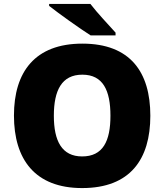

<svg xmlns="http://www.w3.org/2000/svg" viewBox="-20 -947 837 977"><path d="M440 -927H230V-917C278 -879 387 -801 441 -767H568V-781C535 -818 474 -882 440 -927ZM745 -358C745 -580 643 -725 399 -725C158 -725 51 -581 51 -359C51 -136 158 10 398 10C643 10 745 -137 745 -358ZM254 -358C254 -487 294 -567 399 -567C504 -567 542 -487 542 -358C542 -229 504 -151 398 -151C295 -151 254 -229 254 -358Z"/></svg>

Font: Noto Sans Canadian Aboriginal Black
Style: Regular
Weight: 900
Designer: Monotype Design Team, Typotheque's Kevin King
Foundry: Monotype Imaging Inc.
Version: Version 2.004